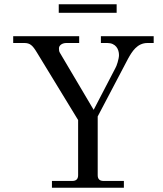

<svg xmlns="http://www.w3.org/2000/svg" viewBox="-20 -882 768 902"><path d="M256 -822H528V-862H256ZM42 -680H94C121 -680 133 -669 153 -636L347 -318V-59C347 -41 338 -32 320 -32H224V0H562V-32H466C448 -32 439 -41 439 -59V-335L582 -607C600 -639 624 -680 673 -680H702V-712H454V-680H484C524 -680 539 -651 539 -623C539 -606 528 -571 522 -562L420 -366L262 -633C257 -640 257 -649 257 -655C257 -669 272 -680 292 -680H352V-712H42Z"/></svg>

Font: Old Standard
Style: Regular
Weight: 400
Designer: Alexey Kryukov <alexios@thessalonica.org.ru>
Version: Version 2.0